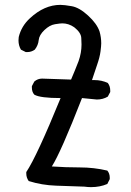

<svg xmlns="http://www.w3.org/2000/svg" viewBox="-20 -779 540 789"><path d="M354 -10Q341 -10 327 -12Q269 -14 210.5 -16Q152 -18 98 -35Q88 -49 88 -66V-72Q131 -136 229 -376Q145 -376 121 -390Q111 -401 111 -419V-425L121 -444Q135 -456 153 -456L272 -452Q288 -489 303 -528Q315 -562 315 -596Q315 -601 314 -623Q313 -645 285 -667Q262 -683 236 -683Q228 -683 206 -679.5Q184 -676 162.5 -655.5Q141 -635 139 -614Q137 -593 123 -575Q109 -565 92 -565H86L66 -575Q56 -592 56 -613L57 -627Q68 -672 103 -704Q162 -759 228 -759Q244 -759 275 -753.5Q306 -748 342 -715Q378 -682 389 -650Q396 -626 396 -601Q396 -591 393 -567.5Q390 -544 379 -512.5Q368 -481 358 -450H367Q398 -450 423 -438Q433 -425 433 -407V-401L423 -382Q403 -370 378 -370L317 -376Q230 -153 193 -95Q250 -91 308 -91Q366 -91 421 -78Q431 -66 431 -49V-43L421 -23Q391 -10 354 -10Z"/></svg>

Font: Xiaolai Mono SC
Style: Regular
Weight: 400
Monospace: yes
Designer: LXGW / Nozomi Seto
Version: Version 3.113;September 30, 2024